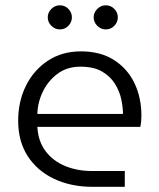

<svg xmlns="http://www.w3.org/2000/svg" viewBox="-20 -720 613 740"><path d="M336 0Q254 0 189 -30.5Q124 -61 87 -118Q50 -175 50 -255Q50 -329 80 -389.5Q110 -450 164.5 -486Q219 -522 292 -522Q367 -522 419 -489Q471 -456 498 -400Q525 -344 525 -274Q525 -251 521 -231H124Q127 -175 156 -137Q185 -99 231.5 -80Q278 -61 332 -61H461V0ZM124 -281H454Q454 -306 447.5 -337Q441 -368 423 -397Q405 -426 373 -444.5Q341 -463 290 -463Q238 -463 201.5 -435.5Q165 -408 145 -366.5Q125 -325 124 -281ZM387.6 -606.6Q369 -606.6 355 -620.5Q341 -634.5 341 -653.1Q341 -671.7 355 -685.7Q369 -699.6 387.6 -699.6Q407.1 -699.6 420.6 -685.7Q434.1 -671.7 434.1 -653.1Q434.1 -634.5 420.6 -620.5Q407.1 -606.6 387.6 -606.6ZM210.6 -606.6Q192 -606.6 178 -620.5Q164 -634.5 164 -653.1Q164 -671.7 178 -685.7Q192 -699.6 210.6 -699.6Q230.1 -699.6 243.6 -685.7Q257.1 -671.7 257.1 -653.1Q257.1 -634.5 243.6 -620.5Q230.1 -606.6 210.6 -606.6Z"/></svg>

Font: MuseoModerno Light
Style: Regular
Weight: 300
Designer: Pablo Cosgaya, Héctor Gatti, Marcela Romero, and the Authors of The MuseoModerno Project.
Foundry: Omnibus-Type Team
Version: Version 1.001